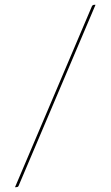

<svg xmlns="http://www.w3.org/2000/svg" viewBox="-20 -740 460 799"><path d="M57.5 33Q56 37 52.8 38Q49.5 39 46.5 39H42.5L362.5 -714Q365.5 -720 372.5 -720H377.5Z"/></svg>

Font: Lato Hairline
Style: Regular
Weight: 100
Designer: Lukasz Dziedzic
Foundry: tyPoland Lukasz Dziedzic
Version: Version 2.007; 2014-02-27